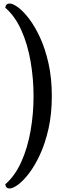

<svg xmlns="http://www.w3.org/2000/svg" viewBox="-20 -805 367 1093"><path d="M35 268Q53 268 82.5 246.5Q112 225 145 182Q178 139 207.5 75.5Q237 12 256 -71.5Q275 -155 275 -258Q275 -361 256 -445Q237 -529 207.5 -592.5Q178 -656 145 -699Q112 -742 82.5 -763.5Q53 -785 35 -785Q13 -785 10 -761Q65 -714 101 -634Q137 -554 154 -456Q171 -358 171 -257Q171 -157 154 -60Q137 37 101 117Q65 197 10 244Q13 268 35 268Z"/></svg>

Font: Petrona Medium
Style: Regular
Weight: 500
Designer: Ringo R. Seeber
Foundry: Ringo R. Seeber
Version: Version 2.001; ttfautohint (v1.8.3)